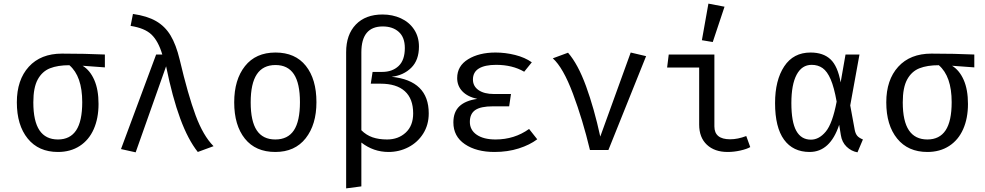

<svg xmlns="http://www.w3.org/2000/svg" viewBox="-20 -828 5440 1060"><path d="M559 -456 436 -465Q477 -440 500.5 -386.5Q524 -333 524 -254Q524 -175 497.5 -115Q471 -55 420 -22Q369 11 300 11Q193 11 133 -63Q73 -137 73 -263Q73 -387 139 -459.5Q205 -532 322 -532Q449 -532 559 -527ZM434 -264Q434 -407 363 -468Q299 -468 256 -451Q213 -434 188.5 -389.5Q164 -345 164 -263Q164 -159 198 -108.5Q232 -58 300 -58Q367 -58 400.5 -108.5Q434 -159 434 -264Z M876 -527Q854 -601 816.5 -637Q779 -673 701 -685L714 -751Q792 -740 841.5 -711.5Q891 -683 921.5 -632.5Q952 -582 972 -499Q1018 -304 1060 -191Q1102 -78 1159 -21L1072 11Q1018 -57 975 -173.5Q932 -290 897 -462L729 13L648 -5L842 -527Z M1727 -264Q1727 -140 1667.5 -64.5Q1608 11 1500 11Q1391 11 1332 -62.5Q1273 -136 1273 -263Q1273 -388 1332.5 -463Q1392 -538 1501 -538Q1610 -538 1668.5 -464.5Q1727 -391 1727 -264ZM1364 -263Q1364 -159 1397.5 -108.5Q1431 -58 1500 -58Q1569 -58 1602.5 -108.5Q1636 -159 1636 -264Q1636 -368 1602.5 -418.5Q1569 -469 1501 -469Q1432 -469 1398 -418Q1364 -367 1364 -263Z M2347 -202Q2347 -139 2316.5 -90.5Q2286 -42 2235 -15.5Q2184 11 2125 11Q2042 11 1975 -41V201L1891 212V-540Q1891 -637 1944.5 -692.5Q1998 -748 2092 -748Q2147 -748 2193 -727Q2239 -706 2266 -665.5Q2293 -625 2293 -571Q2293 -496 2250.5 -454Q2208 -412 2142 -404Q2347 -383 2347 -202ZM2261 -202Q2261 -283 2215 -324.5Q2169 -366 2081 -366H2027L2037 -431H2090Q2146 -431 2180.5 -463.5Q2215 -496 2215 -563Q2215 -622 2181.5 -652Q2148 -682 2093 -682Q1975 -682 1975 -539V-109Q2002 -82 2036.5 -70Q2071 -58 2117 -58Q2179 -58 2220 -96Q2261 -134 2261 -202Z M2701 -241Q2634 -241 2604 -220.5Q2574 -200 2574 -155Q2574 -110 2612 -84Q2650 -58 2716 -58Q2820 -58 2901 -116L2946 -59Q2905 -28 2844 -8.5Q2783 11 2710 11Q2610 11 2546.5 -32Q2483 -75 2483 -152Q2483 -210 2516.5 -241.5Q2550 -273 2615 -282Q2561 -294 2532.5 -324Q2504 -354 2504 -397Q2504 -464 2564.5 -501Q2625 -538 2716 -538Q2770 -538 2824 -524.5Q2878 -511 2916 -484L2874 -432Q2809 -470 2719 -470Q2657 -470 2624 -450Q2591 -430 2591 -389Q2591 -352 2622 -330.5Q2653 -309 2707 -309H2801L2791 -241Z M3032 -506 3116 -537Q3171 -474 3215.5 -352Q3260 -230 3294 -74L3462 -538L3547 -518L3339 0H3237Q3197 -167 3143 -311Q3089 -455 3032 -506Z M3663 -455 3672 -527H3924V-130Q3924 -59 4011 -59Q4053 -59 4100 -77L4122 -16Q4103 -5 4067.5 3Q4032 11 3997 11Q3925 11 3882.5 -29Q3840 -69 3840 -140V-455ZM3980 -791 3915 -596 3855 -606 3891 -808Z M4621 -373 4648 -527H4725L4674 -246L4699 -110Q4703 -90 4712.5 -78.5Q4722 -67 4744 -58L4714 13Q4680 7 4654 -18Q4628 -43 4622 -83L4613 -139Q4563 11 4450 11Q4358 11 4308.5 -57Q4259 -125 4259 -259Q4259 -385 4309.5 -461.5Q4360 -538 4455 -538Q4525 -538 4565 -500.5Q4605 -463 4621 -373ZM4349 -259Q4349 -155 4376 -106Q4403 -57 4457 -57Q4502 -57 4539 -101.5Q4576 -146 4599 -267Q4585 -346 4566 -390Q4547 -434 4521.5 -452Q4496 -470 4461 -470Q4407 -470 4378 -415.5Q4349 -361 4349 -259Z M5359 -456 5236 -465Q5277 -440 5300.5 -386.5Q5324 -333 5324 -254Q5324 -175 5297.5 -115Q5271 -55 5220 -22Q5169 11 5100 11Q4993 11 4933 -63Q4873 -137 4873 -263Q4873 -387 4939 -459.5Q5005 -532 5122 -532Q5249 -532 5359 -527ZM5234 -264Q5234 -407 5163 -468Q5099 -468 5056 -451Q5013 -434 4988.5 -389.5Q4964 -345 4964 -263Q4964 -159 4998 -108.5Q5032 -58 5100 -58Q5167 -58 5200.5 -108.5Q5234 -159 5234 -264Z"/></svg>

Font: Fira Mono
Style: Regular
Weight: 400
Designer: Carrois Corporate & Edenspiekermann AG
Foundry: Carrois Corporate GbR & Edenspiekermann AG
Version: Version 3.206